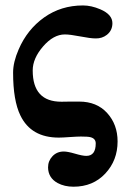

<svg xmlns="http://www.w3.org/2000/svg" viewBox="-20 -482 501 708"><path d="M413.6 39.6Q413.6 109.4 368.2 158Q322.8 206.5 251 206.5Q217.8 206.5 192.4 192.9Q157.7 173.8 157.2 135.3Q157.2 111.3 173.6 94Q189.9 76.7 215.3 76.7Q229.5 76.7 256.8 84.7Q284.2 92.8 298.3 92.8Q333 92.8 333 46.9Q333 28.8 313.5 23.9Q304.7 21.5 278.3 21.5Q264.6 21.5 237.5 23.4Q210.4 25.4 196.8 25.4Q94.7 25.4 55.2 -56.2Q28.3 -111.3 28.3 -214.4Q28.3 -252.9 48.8 -299.8Q80.6 -373.5 142.8 -417.7Q205.1 -461.9 286.1 -461.9Q316.4 -461.9 349.6 -447.8Q394.5 -428.7 394.5 -396.5Q394.5 -369.6 374 -353.5Q356.4 -339.8 333 -340.3Q313.5 -340.3 275.9 -347.7Q238.3 -355 219.2 -355Q177.2 -355 138.9 -310.8Q100.6 -266.6 100.6 -222.2Q100.6 -106.4 207 -106.9Q217.3 -106.9 239.7 -107.4H272Q336.9 -107.4 375.2 -65.2Q413.6 -22.9 413.6 39.6Z"/></svg>

Font: Accordance
Style: Bold
Weight: 700
Version: Version 1.2 (build January 31, 2020) Miklal Software Solutio